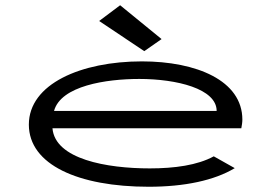

<svg xmlns="http://www.w3.org/2000/svg" viewBox="-20 -702 1040 732"><path d="M530 -507 596 -553 438 -682 358 -622ZM547 10C683 10 797 -14 875 -61L795 -106C733 -72 645 -60 551 -60C387 -60 190 -95 180 -213H900C902 -224 904 -235 904 -246C904 -395 729 -468 521 -468C289 -468 90 -382 90 -227C90 -74 279 10 547 10ZM186 -279C212 -375 385 -401 511 -401C653 -401 806 -364 806 -279Z"/></svg>

Font: Inconsolata UltraExpanded
Style: Regular
Weight: 400
Width: 9
Monospace: yes
Designer: Raph Levien, Cyreal, Brenton Simpson
Foundry: Raph Levien, Cyreal, Google
Version: Version 3.100